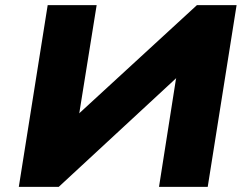

<svg xmlns="http://www.w3.org/2000/svg" viewBox="-20 -725 960 745"><path d="M53 0 165 -705H355L288 -288L287 -285L744 -705H898L786 0H597L663 -420L665 -423L208 0Z"/></svg>

Font: Nunito Sans 7pt SemiExpanded Black
Style: Italic
Weight: 900
Width: 6
Italic angle: -9°
Designer: Vernon Adams
Foundry: Vernon Adams
Version: Version 3.101;gftools[0.9.27]